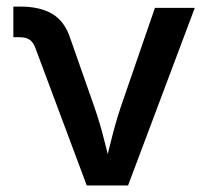

<svg xmlns="http://www.w3.org/2000/svg" viewBox="-20 -570 640 590"><path d="M246.6 0 88.4 -423.3Q81.5 -441.4 70.3 -448.5Q59.1 -455.6 39.6 -455.6H21V-549.8H42Q103.5 -549.8 141.4 -526.9Q179.2 -503.9 195.8 -452.6L270 -241.2Q288.1 -189 300.8 -137.2Q313.5 -85.4 327.1 -33.2H294.9Q308.6 -85.4 321.3 -137.5Q334 -189.5 351.1 -241.2L456.1 -545.9H578.6L373.5 0Z"/></svg>

Font: Inter
Style: 540
Weight: 540
Designer: Rasmus Andersson
Foundry: rsms
Version: Version 4.001;git-66647c0bb